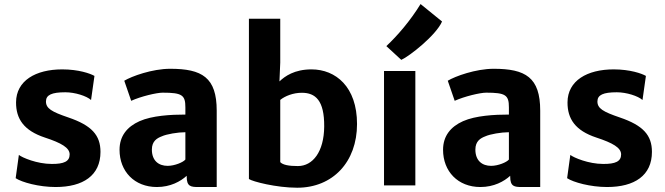

<svg xmlns="http://www.w3.org/2000/svg" viewBox="-20 -902 3234 934"><path d="M56.2 -35.2C86.4 -15.1 169.4 7.8 250.5 7.8C384.3 7.8 468.8 -48.3 468.8 -163.1C468.8 -244.6 425.8 -292 312.5 -330.6C231 -358.4 203.1 -374.5 203.6 -409.2C204.1 -440.4 231.9 -453.1 297.9 -453.1C344.7 -453.1 401.4 -435.1 422.9 -415.5L439.5 -532.7C419.4 -544.4 361.8 -564.5 282.7 -564.5C153.8 -564.5 58.6 -509.8 58.1 -404.3C57.6 -323.7 96.2 -266.6 198.2 -232.9C278.8 -206.5 318.8 -183.1 318.8 -150.9C318.8 -116.7 291 -104 231.4 -104.5C160.2 -104.5 87.9 -135.3 71.8 -148.4Z M561.5 -173.3C561.5 -68.4 633.8 7.8 743.2 7.8C809.1 7.8 858.4 -19.5 888.2 -46.9V-43C888.2 5.4 908.2 7.8 945.3 7.8H1034.2V-363.8C1034.2 -525.4 962.9 -567.4 808.1 -567.4C720.2 -567.4 620.1 -530.8 584.5 -509.3L618.2 -411.6C665.5 -433.1 741.7 -451.2 771.5 -451.2C865.7 -451.2 881.8 -439.5 881.8 -379.9V-344.7C811.5 -344.7 720.2 -339.8 658.7 -312.5C598.6 -285.6 561.5 -240.7 561.5 -173.3ZM718.8 -174.3C718.8 -215.8 744.1 -230 767.1 -238.8C790 -249.5 845.2 -258.8 881.8 -258.8V-126C871.6 -112.8 829.6 -95.2 795.4 -95.2C752 -95.2 718.8 -120.1 718.8 -174.3Z M1190.9 -31.2C1207.5 -19 1324.2 11.2 1425.8 11.2C1598.6 11.2 1716.8 -113.8 1716.8 -298.8C1716.8 -479.5 1613.3 -564.5 1495.1 -564.5C1412.6 -564.5 1365.7 -531.2 1339.4 -505.9L1343.3 -597.7V-811H1190.9ZM1343.3 -113.3V-416C1366.2 -434.6 1405.8 -450.7 1448.2 -450.7C1514.2 -450.7 1558.1 -414.1 1557.1 -286.6C1556.2 -163.6 1501.5 -94.2 1429.2 -94.2C1385.7 -94.2 1356 -99.6 1343.3 -113.3Z M1932.1 -610.8C1971.2 -627.9 2101.6 -730.5 2130.4 -797.4L2025.9 -882.3C1976.1 -801.3 1914.6 -729.5 1859.4 -677.7ZM1848.1 0H2000.5V-556.6H1848.1Z M2135.3 -173.3C2135.3 -68.4 2207.5 7.8 2316.9 7.8C2382.8 7.8 2432.1 -19.5 2461.9 -46.9V-43C2461.9 5.4 2481.9 7.8 2519 7.8H2607.9V-363.8C2607.9 -525.4 2536.6 -567.4 2381.8 -567.4C2293.9 -567.4 2193.8 -530.8 2158.2 -509.3L2191.9 -411.6C2239.3 -433.1 2315.4 -451.2 2345.2 -451.2C2439.5 -451.2 2455.6 -439.5 2455.6 -379.9V-344.7C2385.3 -344.7 2293.9 -339.8 2232.4 -312.5C2172.4 -285.6 2135.3 -240.7 2135.3 -173.3ZM2292.5 -174.3C2292.5 -215.8 2317.9 -230 2340.8 -238.8C2363.8 -249.5 2418.9 -258.8 2455.6 -258.8V-126C2445.3 -112.8 2403.3 -95.2 2369.1 -95.2C2325.7 -95.2 2292.5 -120.1 2292.5 -174.3Z M2738.8 -35.2C2769 -15.1 2852.1 7.8 2933.1 7.8C3066.9 7.8 3151.4 -48.3 3151.4 -163.1C3151.4 -244.6 3108.4 -292 2995.1 -330.6C2913.6 -358.4 2885.7 -374.5 2886.2 -409.2C2886.7 -440.4 2914.6 -453.1 2980.5 -453.1C3027.3 -453.1 3084 -435.1 3105.5 -415.5L3122.1 -532.7C3102.1 -544.4 3044.4 -564.5 2965.3 -564.5C2836.4 -564.5 2741.2 -509.8 2740.7 -404.3C2740.2 -323.7 2778.8 -266.6 2880.9 -232.9C2961.4 -206.5 3001.5 -183.1 3001.5 -150.9C3001.5 -116.7 2973.6 -104 2914.1 -104.5C2842.8 -104.5 2770.5 -135.3 2754.4 -148.4Z"/></svg>

Font: Merriweather Sans
Style: Bold
Weight: 700
Designer: Eben Sorkin ( eben@eyebytes.com )
Foundry: Eben Sorkin
Version: Version 1.003